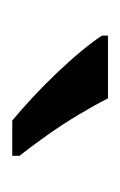

<svg xmlns="http://www.w3.org/2000/svg" viewBox="40 -846 200 321"><g transform="rotate(90 140.5 -686.0)"><path d="M145 -766Q156 -744 172.5 -716.5Q189 -689 207.5 -663Q226 -637 241 -618V-606H182Q165 -620 144 -639.5Q123 -659 102.5 -680.5Q82 -702 65.5 -722Q49 -742 40 -756V-766Z"/></g></svg>

Font: Noto Sans Meetei Mayek
Style: Regular
Weight: 400
Designer: Monotype Design Team and Neelakash Kshetrimayum
Foundry: Monotype Imaging Inc.
Version: Version 2.002